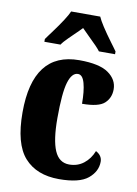

<svg xmlns="http://www.w3.org/2000/svg" viewBox="-87 -823 635 891"><g transform="rotate(10 230.5 -378.0)"><path d="M34 -266Q34 -550 252 -550Q347 -550 389.5 -520Q432 -490 432 -444Q432 -404 404.5 -378.5Q377 -353 299 -353Q299 -412 289 -449Q279 -486 257 -486Q228 -486 213 -436.5Q198 -387 198 -267Q198 -165 219.5 -115Q241 -65 289 -65Q328 -65 357 -87.5Q386 -110 401 -148Q431 -132 431 -103Q431 -57 390.5 -23.5Q350 10 254 10Q148 10 91 -54Q34 -118 34 -266ZM77 -619Q84 -629 91 -638.5Q98 -648 104 -656Q161 -733 175 -766H312Q326 -733 383 -656Q389 -648 396 -638.5Q403 -629 410 -619V-606H334Q323 -622 278 -665Q243 -700 243 -700Q229 -685 209 -666Q204 -661 183 -640.5Q162 -620 153 -606H77Z"/></g></svg>

Font: Noto Serif CondBlack
Style: Regular
Weight: 900
Width: 3
Designer: Monotype Design Team
Foundry: Monotype Imaging Inc.
Version: Version 1.001